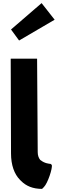

<svg xmlns="http://www.w3.org/2000/svg" viewBox="-20 -1210 426 1237"><path d="M103 -949 332 -1083 248 -1190 51 -1020ZM263 -5C288 -30 319 -126 314 -147L306 -154C297 -155 267 -157 242 -178H241L239 -180C229 -192 223 -209 223 -230L219 -831L218 -832H50L49 -831L51 -221C51 -147 72 -88 109 -51L116 -44C148 -12 191 7 251 7L256 2Z"/></svg>

Font: Hussar Woodtype
Style: SeBd
Weight: 900
Foundry: Cannot Into Space Fonts
Version: Version 1.07